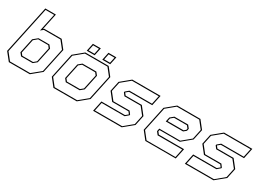

<svg xmlns="http://www.w3.org/2000/svg" viewBox="-11 -1487 3063 2225"><g transform="rotate(30 1520.5 -375.0)"><path d="M86.5 0 4.5 -103 142 -750H283.5L237 -530.5L249 -540H482L563.5 -437L492.5 -103L367.5 0ZM176.5 -128 146 -166.5 188 -364 246.5 -412H392L422.5 -374L378 -166.5L331.5 -128ZM185 -141.5H329L366 -172L407.5 -368L383.5 -399H249L200.5 -358.5L161 -172ZM94.5 -13.5H364.5L480.5 -108.5L549 -431.5L473.5 -526.5H251.5L216.5 -498L267.5 -736.5H153L19.5 -108.5Z M683.5 0 602.5 -103 673.5 -437 798.5 -540H1111L1192 -437L1121 -103L996 0ZM692 -13.5H993.5L1108.5 -108.5L1177.5 -431.5L1102.5 -526.5H801L686 -431.5L617 -108.5ZM774.5 -128 744 -166.5 788 -373.5 834.5 -412H1020L1050.5 -373.5L1006.5 -166.5L960 -128ZM782.5 -141.5H957L994 -172L1036 -368L1012 -398.5H837.5L800.5 -368L758.5 -172ZM1010.5 -566 1032.5 -671H1138.5L1116.5 -566ZM802.5 -566 824.5 -671H930.5L908.5 -566ZM819.5 -580H897.5L913.5 -657H835.5ZM1027.5 -580H1105.5L1121.5 -657H1043.5Z M1214 0 1244 -141.5H1559L1596 -172L1595.5 -169.5L1572.5 -199.5H1354.5L1273.5 -302.5L1302 -437L1427 -540H1805.5L1775.5 -398.5H1465.5L1428.5 -368L1429 -371L1453 -340.5H1670L1751 -237.5L1722.5 -103L1597.5 0ZM1230.5 -13.5H1595.5L1710 -108.5L1736.5 -232L1661.5 -327H1444.5L1416.5 -364L1418.5 -374.5L1462.5 -412H1764.5L1789 -526.5H1430L1314.5 -431.5L1288 -308L1363 -213H1580L1608 -175.5L1606 -165.5L1562 -128H1255Z M2339 -540 2420 -437 2389.5 -294.5 2265 -191.5H1993L1988.5 -172L2012.5 -141.5H2350L2320 0H1913.5L1832.5 -103L1903.5 -437L2028.5 -540ZM2248.5 -412 2279 -373.5 2272.5 -343 2237.5 -314H2005.5L2018 -373.5L2064.5 -412ZM2330.5 -526.5H2031L1916 -431.5L1847 -108L1922 -13H2309L2333 -127.5H2004L1974 -166L1982 -204.5H2262L2377.5 -300L2405.5 -431.5ZM2240 -398.5H2067.5L2030.5 -368L2022 -328H2235L2260.5 -349L2264.5 -368Z M2442 0 2472 -141.5H2787L2824 -172L2823.5 -169.5L2800.5 -199.5H2582.5L2501.5 -302.5L2530 -437L2655 -540H3033.5L3003.5 -398.5H2693.5L2656.5 -368L2657 -371L2681 -340.5H2898L2979 -237.5L2950.5 -103L2825.5 0ZM2458.5 -13.5H2823.5L2938 -108.5L2964.5 -232L2889.5 -327H2672.5L2644.5 -364L2646.5 -374.5L2690.5 -412H2992.5L3017 -526.5H2658L2542.5 -431.5L2516 -308L2591 -213H2808L2836 -175.5L2834 -165.5L2790 -128H2483Z"/></g></svg>

Font: Tourney Thin
Style: Italic
Weight: 100
Italic angle: -12°
Designer: Tyler Finck
Foundry: Etcetera Type Co
Version: Version 1.015